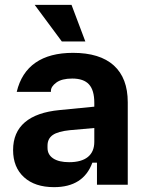

<svg xmlns="http://www.w3.org/2000/svg" viewBox="-20 -762 609 792"><path d="M34 -143Q34 -216 82.5 -257.5Q131 -299 226 -308L369 -322V-338Q369 -390 347 -414Q325 -438 278 -438Q235 -438 212.5 -421.5Q190 -405 190 -387V-383H49Q68 -463 126.5 -503.5Q185 -544 281 -544Q392 -544 449.5 -492Q507 -440 507 -340V0H380V-91H361Q324 10 203 10Q124 10 79 -31Q34 -72 34 -143ZM265 -93Q316 -93 342.5 -114.5Q369 -136 369 -177V-234L268 -225Q219 -220 197.5 -205Q176 -190 176 -161V-152Q176 -124 199.5 -108.5Q223 -93 265 -93ZM123 -742H275L332 -591H235Z"/></svg>

Font: Mozilla Text BETA
Style: Bold
Weight: 700
Designer: Studio DRAMA
Foundry: Studio DRAMA
Version: Version 0.100